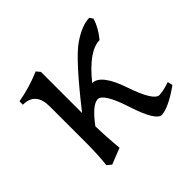

<svg xmlns="http://www.w3.org/2000/svg" viewBox="-122 -621 774 774"><g transform="rotate(-45 265.0 -234.0)"><path d="M399.4 7.8Q366.7 7.8 329.8 -106.2Q293 -220.2 260.7 -220.2Q228.5 -219.2 176.8 -149.4Q178.2 -85 184.6 -19.5L115.7 7.8L97.2 -7.3Q103.5 -56.6 103.5 -130.4V-335.9Q103.5 -417.5 31.7 -417.5V-437Q99.6 -448.7 163.1 -476.1L176.8 -459.5V-225.1Q312.5 -397.9 369.6 -437Q426.8 -476.1 468.8 -476.1L478.5 -461.4Q466.3 -421.4 434.6 -383.3Q372.6 -382.8 291 -281.7Q340.3 -281.7 378.7 -168.7Q417 -55.7 449.2 -55.7Q477.1 -57.6 509.3 -69.3L514.2 -47.4Q439.5 5.4 399.4 7.8Z"/></g></svg>

Font: Kelvinch
Style: Regular
Weight: 400
Designer: Paul James MIller
Foundry: High-Logic / Made with FontCreator
Version: Version 3.30 September 23, 2016